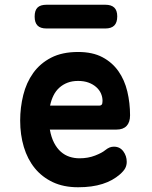

<svg xmlns="http://www.w3.org/2000/svg" viewBox="-20 -779 640 809"><path d="M460 -161Q485 -161 499.5 -141.5Q514 -122 514 -97Q514 -83 508 -71Q502 -59 485 -44Q470 -31 452 -21Q434 -11 412 -4Q390 3 364.5 6.5Q339 10 309 10Q248 10 202.5 -11.5Q157 -33 126.5 -70.5Q96 -108 80.5 -159.5Q65 -211 65 -271Q65 -326 78 -378.5Q91 -431 120 -471.5Q149 -512 195.5 -536Q242 -560 309 -560Q370 -560 411.5 -538Q453 -516 479 -479Q505 -442 516.5 -393.5Q528 -345 528 -293Q528 -264 513.5 -248.5Q499 -233 471 -233H190Q196 -200 208 -177Q220 -154 236.5 -139.5Q253 -125 273 -118.5Q293 -112 315 -112Q351 -112 380.5 -123.5Q410 -135 423 -146Q433 -154 441.5 -157.5Q450 -161 460 -161ZM191 -334H399Q405 -334 408.5 -338Q412 -342 412 -354Q412 -370 405.5 -385Q399 -400 385.5 -412Q372 -424 353 -431Q334 -438 309 -438Q284 -438 264.5 -430.5Q245 -423 230 -409.5Q215 -396 205.5 -377Q196 -358 191 -334ZM176 -659Q150 -659 138 -671.5Q126 -684 126 -709Q126 -735 138 -747Q150 -759 176 -759H424Q449 -759 461.5 -747Q474 -735 474 -710Q474 -684 461.5 -671.5Q449 -659 424 -659Z"/></svg>

Font: Maple Mono Normal NL
Style: Bold
Weight: 700
Monospace: yes
Designer: subframe7536
Version: Version 7.000